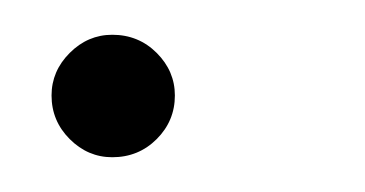

<svg xmlns="http://www.w3.org/2000/svg" viewBox="-20 -86 211 111"><path d="M81.1 -30.8Q81.1 -16.1 70.6 -5.6Q60.1 4.9 44.9 4.9Q30.8 4.9 20.3 -5.6Q9.8 -16.1 9.8 -30.8Q9.8 -44.9 20.3 -55.4Q30.8 -65.9 44.9 -65.9Q60.1 -65.9 70.6 -55.4Q81.1 -44.9 81.1 -30.8Z"/></svg>

Font: Parisienne
Style: Regular
Weight: 400
Designer: Astigmatic (AOETI)
Foundry: Astigmatic (AOETI)
Version: Version 1.000